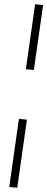

<svg xmlns="http://www.w3.org/2000/svg" viewBox="-20 -716 225 913"><path d="M70 -151 108 -147 62 177 24 173ZM147 -696 185 -692 141 -383 103 -387Z"/></svg>

Font: Kleymissky
Style: Regular
Weight: 500
Italic angle: -8°
Designer: gluk
Foundry: gluk
Version: Version 0.283